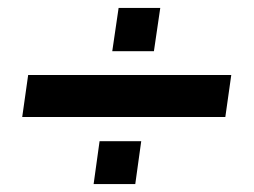

<svg xmlns="http://www.w3.org/2000/svg" viewBox="-20 -498 640 484"><path d="M279 -478 263 -369H368L384 -478ZM36 -203H548L563 -309H51ZM231 -142 216 -34H321L336 -142Z"/></svg>

Font: Chivo
Style: Bold Italic
Weight: 700
Italic angle: -8°
Designer: Hector Gatti
Foundry: Omnibus-Type
Version: Version 1.003;PS 001.003;hotconv 1.0.70;makeotf.lib2.5.58329